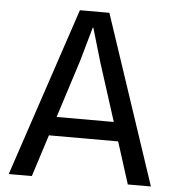

<svg xmlns="http://www.w3.org/2000/svg" viewBox="-52 -775 748 824"><g transform="rotate(5 322.0 -363.5)"><path d="M16 0 259 -727H386L628.5 0H529L459.5 -218.5L513.5 -180.5H142.5L179.5 -262H487.5L458 -223.5L366 -511L323 -657.5H320.5L279 -511L115.5 0Z"/></g></svg>

Font: Spline Sans
Style: Regular
Weight: 400
Designer: Eben Sorkin, Mirko Velimirovic
Foundry: Sorkin Type
Version: Version 1.001